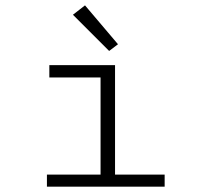

<svg xmlns="http://www.w3.org/2000/svg" viewBox="-20 -696 790 716"><path d="M155 0V-45H355V-407H164V-453H409V-45H594V0ZM387 -506 252 -641 297 -676 420 -531Z"/></svg>

Font: Inconsolata ExtraExpanded Light
Style: Regular
Weight: 300
Width: 8
Monospace: yes
Designer: Raph Levien, Cyreal, Brenton Simpson
Foundry: Raph Levien, Cyreal, Google
Version: Version 3.001; ttfautohint (v1.8.2.53-6de2)